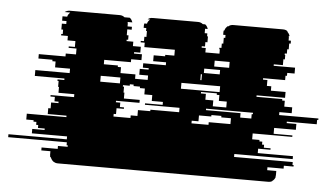

<svg xmlns="http://www.w3.org/2000/svg" viewBox="-147 -586 1129 652"><g transform="rotate(5 417.0 -260.0)"><path d="M805 -229H939V-224H935V-209H833V-204H866V-184H792V-164H856V-159H721V-139H746V-134H756V-124H763V-114H786V-109H744V-94H864V-84H665V-74H865V-64H869V-59H836V-49H781V-39H812V-27Q812 -22 811 -19H812Q809 -9 801 -4H802Q797 0 787 0H71Q62 0 57 -4H56Q49 -9 45 -19H43Q43 -21 42.5 -23Q42 -25 42 -27V-39H11V-49H66V-59H99V-64H95V-74H-105V-84H94V-94H-26V-109H16V-114H-7V-124H-14V-134H-24V-139H-49V-159H86V-164H22V-184H30V-204H55V-209H41V-224H26V-229H106V-239H52V-259H49V-279H45V-284H68V-289H-33V-309H84V-324H33V-344H22V-349H-26V-364H65V-374H100V-394H73V-399H94V-419H67V-434H44V-439H49V-454H43V-474H58V-484H43V-499H59Q60 -504 62.5 -507.5Q65 -511 68 -514H49Q57 -520 67 -520H236Q246 -520 253 -514H271Q278 -509 281 -499H265Q265 -498 265.5 -496.5Q266 -495 266 -493V-484H281V-474H266V-454H272V-439H267V-434H290V-419H317V-399H296V-394H323V-374H288V-364H197V-349H245V-344H256V-324H307V-309H350V-324H320V-344H350V-349H330V-364H407V-374H363V-394H402V-399H433V-419H329V-434H315V-439H326V-454H333V-474H330V-484H321V-493Q321 -495 321.5 -496.5Q322 -498 322 -499H331Q332 -504 334.5 -507.5Q337 -511 340 -514H332Q338 -520 349 -520H503Q513 -520 520 -514H528Q535 -509 538 -499H529V-484H538V-474H541V-454H534V-439H523V-434H537V-419H585V-434H583V-439H590V-454H595V-474H600V-484H592V-493Q592 -497 593 -499H595Q596 -504 598.5 -507.5Q601 -511 604 -514H607Q613 -520 624 -520H793Q803 -520 810 -514H807Q814 -509 817 -499H814Q815 -497 815 -493V-484H823V-474H818V-454H813V-439H806V-434H808V-419H803V-399H772V-394H845V-374H820V-364H815V-349H740V-344H755V-324H770V-309H820V-289H723V-284H811V-279H820V-259H847V-239H805ZM571 -394V-374H622V-394ZM592 -364H538V-349H592ZM528 -344V-324H532V-344ZM190 -309V-289H257V-309ZM465 -309V-289H597V-309ZM253 -184H245V-175H303V-184H326V-204H368V-209H466V-224H348V-229H408V-239H370V-259H343V-279H326V-284H304V-289H291V-284H268V-279H272V-259H275V-239H329V-229H249V-224H264V-209H278V-204H253ZM597 -279H588V-284H534V-279H551V-259H578V-239H624V-259H597ZM712 -224H716V-229H556V-224H674V-209H712ZM643 -184V-204H610V-209H576V-204H534V-184H511V-175H569V-184Z"/></g></svg>

Font: Rubik Glitch
Style: Regular
Weight: 400
Designer: Hubert and Fischer, NaN
Foundry: Hubert and Fischer, NaN
Version: Version 2.200